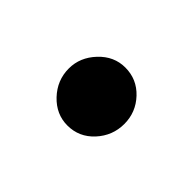

<svg xmlns="http://www.w3.org/2000/svg" viewBox="-39 -178 272 272"><g transform="rotate(-45 97.0 -41.5)"><path d="M155.3 -41Q155.3 -17.6 138.2 -1.5Q121.1 14.6 97.7 14.6Q74.2 14.6 56.6 -1.5Q39.1 -17.6 39.1 -41Q39.1 -63.5 56.6 -80.1Q74.2 -96.7 97.7 -96.7Q120.1 -96.7 137.7 -80.1Q155.3 -63.5 155.3 -41Z"/></g></svg>

Font: Padauk
Style: Regular
Weight: 400
Designer: Debbi Hosken
Foundry: SIL
Version: Version 3.003; ttfautohint (v1.8.2) -l 8 -r 50 -G 200 -x 14 